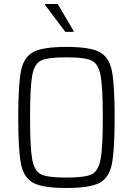

<svg xmlns="http://www.w3.org/2000/svg" viewBox="-20 -930 662 958"><path d="M71 -344Q71 -509 85 -577.5Q99 -646 147 -671Q195 -696 311 -696Q427 -696 475.5 -671Q524 -646 538 -577.5Q552 -509 552 -344Q552 -179 538 -110.5Q524 -42 475.5 -17Q427 8 311 8Q195 8 147 -17Q99 -42 85 -110.5Q71 -179 71 -344ZM493 -344Q493 -497 481.5 -555Q470 -613 436 -628.5Q402 -644 311 -644Q220 -644 186 -628.5Q152 -613 141 -555Q130 -497 130 -344Q130 -191 141 -133Q152 -75 186 -59.5Q220 -44 311 -44Q402 -44 436 -59.5Q470 -75 481.5 -133Q493 -191 493 -344ZM205 -905V-910H268L347 -776V-771H306Z"/></svg>

Font: Saira SemiCondensed Light
Style: Regular
Weight: 300
Width: 4
Designer: Hector Gatti with collaboration of the Omnibus-Type team
Foundry: Omnibus-Type
Version: Version 0.072; ttfautohint (v1.8)